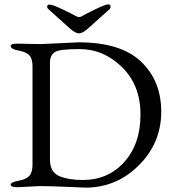

<svg xmlns="http://www.w3.org/2000/svg" viewBox="-20 -853 794 880"><path d="M196 -822Q196 -832 208 -832Q220 -832 264.5 -811Q309 -790 325.5 -780.5Q342 -771 352 -777Q376 -791 420 -812Q464 -833 475.5 -833Q487 -833 487 -822Q487 -815 481 -810L383 -722Q358 -700 342 -700Q326 -700 301 -722L203 -810Q196 -816 196 -822ZM162 -651H169L340 -659Q533 -659 626 -571Q719 -483 719 -340.5Q719 -198 616.5 -95.5Q514 7 371 7Q368 7 289 3.5Q210 0 163 0L58 5Q29 5 29 -6.5Q29 -18 64.5 -24.5Q100 -31 114.5 -47Q129 -63 129 -99V-549Q129 -584 114.5 -599.5Q100 -615 64.5 -621.5Q29 -628 29 -642Q29 -653 58 -653ZM209 -567V-121Q209 -62 256 -44Q298 -28 359 -28Q476 -28 550 -111Q624 -194 624 -328Q624 -462 539.5 -545Q455 -628 345 -628Q250 -628 231 -614Q209 -599 209 -567Z"/></svg>

Font: EB Garamond
Style: Regular
Weight: 400
Version: Version 0.012